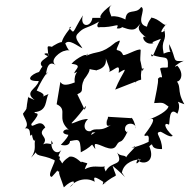

<svg xmlns="http://www.w3.org/2000/svg" viewBox="-20 -774 816 827"><path d="M391 -204C372 -193 362 -183 388 -216C346 -191 330 -235 359 -261C329 -264 284 -234 289 -245C340 -297 362 -343 345 -301L313 -368C348 -383 322 -391 342 -431C332 -422 399 -494 344 -485C370 -470 413 -472 391 -470C438 -481 444 -508 429 -548C437 -503 465 -468 446 -463C474 -471 499 -507 491 -460C543 -492 507 -466 476 -388L563 -422C567 -408 548 -421 588 -431C582 -491 609 -487 593 -468C582 -541 583 -488 586 -559C579 -570 506 -524 509 -540C496 -566 477 -550 484 -567C500 -604 502 -604 477 -591C413 -537 399 -557 350 -533C365 -558 353 -529 345 -514C379 -565 302 -519 288 -499C340 -494 301 -474 300 -458C329 -473 296 -463 302 -419C261 -403 249 -408 240 -421L224 -325C278 -300 217 -265 279 -212C265 -228 227 -197 279 -193C263 -193 294 -204 242 -150C302 -136 277 -199 272 -165C318 -171 326 -186 328 -118C369 -139 371 -148 377 -151C402 -114 384 -143 389 -153C406 -160 462 -112 481 -147C500 -181 498 -141 530 -208C470 -166 543 -198 519 -212C512 -251 568 -248 565 -220C561 -251 544 -274 546 -265L445 -271C443 -262 449 -240 442 -265C443 -260 423 -203 477 -251C407 -191 397 -236 363 -203ZM160 -356C153 -353 194 -363 138 -384C174 -461 198 -476 178 -452C178 -435 177 -526 220 -493C188 -516 245 -555 259 -555C291 -567 285 -530 261 -587C278 -607 313 -576 335 -566C323 -588 297 -609 314 -628C344 -661 346 -646 407 -681C384 -649 421 -656 405 -657C475 -654 497 -680 483 -652C502 -648 506 -661 509 -656C570 -633 567 -658 587 -673C563 -648 591 -628 616 -607C581 -639 597 -574 641 -588C636 -593 627 -589 673 -607C642 -550 637 -513 630 -540C691 -514 706 -545 703 -485C700 -479 663 -489 671 -473C685 -417 676 -456 660 -434C665 -424 648 -354 644 -330C683 -332 680 -334 706 -315C700 -296 661 -273 618 -258C649 -271 649 -254 602 -193C602 -178 626 -210 620 -163C594 -150 555 -138 546 -137C595 -163 514 -100 524 -93C523 -110 497 -97 484 -118C517 -54 457 -85 434 -33C440 -33 424 -51 432 -57C404 -52 382 -65 345 -45C356 -80 368 -65 331 -78C334 -64 308 -105 279 -99C232 -69 260 -58 236 -88C245 -116 216 -78 247 -134C235 -105 195 -116 202 -169C222 -131 178 -178 153 -140C209 -186 129 -187 175 -225C154 -270 114 -213 115 -240C168 -302 126 -279 129 -291C186 -296 174 -343 189 -369ZM100 -356C106 -375 90 -294 97 -324C91 -300 100 -312 81 -287C70 -282 114 -239 87 -221C125 -227 96 -168 122 -199C111 -213 125 -145 133 -176C123 -150 141 -134 114 -95C138 -120 144 -131 131 -135C132 -93 156 -112 213 -85C227 -85 177 -15 203 -12C255 -68 199 -19 258 -41C221 -39 234 -32 255 33C293 -4 317 3 280 33C304 0 353 -12 388 9C382 -14 384 -19 436 17C420 12 429 -3 422 22C493 -41 485 9 465 -60C534 -2 525 2 505 -31C514 -77 566 -89 586 -87C548 -37 581 -120 581 -78C608 -65 649 -83 623 -144C649 -168 616 -130 678 -132C678 -184 644 -202 669 -206C674 -211 710 -178 724 -189C684 -226 685 -249 708 -237C712 -245 706 -319 744 -284C769 -342 718 -344 774 -325C735 -393 772 -397 725 -443C735 -395 788 -441 744 -491C712 -475 763 -514 776 -512C716 -508 745 -511 709 -584C707 -521 740 -567 685 -543C671 -608 701 -591 687 -648C700 -643 647 -611 697 -672C692 -652 666 -696 630 -698C642 -705 618 -687 613 -659C559 -672 613 -734 588 -744C565 -708 525 -744 520 -689C537 -681 480 -717 447 -699C482 -691 430 -729 462 -754C405 -714 399 -687 433 -697H378C372 -654 322 -655 337 -708C288 -630 303 -626 278 -654C308 -675 250 -625 245 -587C258 -606 196 -571 205 -572C174 -580 189 -571 187 -532C149 -547 194 -546 188 -541C196 -523 127 -512 170 -480C163 -500 153 -469 148 -464C115 -455 82 -423 147 -425C138 -390 82 -379 129 -343Z"/></svg>

Font: Asimov Aggro
Style: CondIt
Weight: 500
Designer: Google
Version: Version 2.000980; 2014